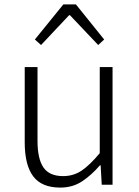

<svg xmlns="http://www.w3.org/2000/svg" viewBox="-20 -837 630 870"><path d="M150 -533V-199Q150 -117 177 -78Q204 -39 266 -39Q313 -39 350 -64Q387 -89 432 -143V-533H490V0H441L436 -88H433Q394 -43 351.5 -15Q309 13 253 13Q169 13 130.5 -38Q92 -89 92 -192V-533ZM138 -658 267 -817H324L452 -658L425 -633L297 -768H293L166 -633Z"/></svg>

Font: Kinto Sans Light
Style: Regular
Weight: 300
Designer: Authors: Ryoko NISHIZUKA  (kana & ideographs); Paul D. Hunt (Latin, Greek & Cyrillic); Wenlong ZHANG  (bopomofo); Sandol
Foundry: Adobe Systems Incorporated, ookami Inc.
Version: Version 0.001